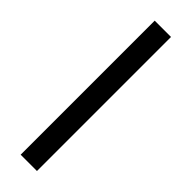

<svg xmlns="http://www.w3.org/2000/svg" viewBox="-245 -711 716 716"><g transform="rotate(45 112.5 -353.5)"><path d="M69.3 0H155.3V-707H69.3Z"/></g></svg>

Font: Wanted Sans
Style: Regular
Weight: 400
Designer: Original Design by Kil Hyung-jin and Kang Hanbin, Wanted Lab, Inc; Hangeul from Source Han Sans by Jang Soo-young and Ka
Foundry: Wanted Lab, Inc.
Version: Version 1.001;Glyphs 3.2 (3227)